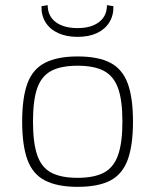

<svg xmlns="http://www.w3.org/2000/svg" viewBox="-20 -713 602 745"><path d="M281 -494Q361 -494 408 -469.5Q455 -445 475.5 -389.5Q496 -334 496 -241Q496 -149 475.5 -93Q455 -37 408 -12.5Q361 12 281 12Q203 12 155 -12.5Q107 -37 86.5 -93Q66 -149 66 -241Q66 -334 86.5 -389.5Q107 -445 155 -469.5Q203 -494 281 -494ZM281 -458Q217 -458 179 -438Q141 -418 124.5 -371Q108 -324 108 -241Q108 -159 124.5 -111Q141 -63 179 -43Q217 -23 281 -23Q345 -23 383 -43Q421 -63 438 -111Q455 -159 455 -241Q455 -324 438 -371Q421 -418 383 -438Q345 -458 281 -458ZM395 -693 420 -689Q421 -653 404 -626Q387 -599 356 -584.5Q325 -570 281 -570Q238 -570 206 -584.5Q174 -599 157 -626Q140 -653 141 -689L165 -693Q165 -651 196 -627.5Q227 -604 281 -604Q334 -604 364.5 -627.5Q395 -651 395 -693Z"/></svg>

Font: Exo 2 ExtraLight
Style: Regular
Weight: 250
Designer: Natanael Gama
Foundry: Natanael Gama
Version: Version 2.010